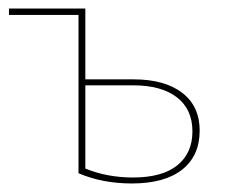

<svg xmlns="http://www.w3.org/2000/svg" viewBox="-20 -427 531 450"><path d="M448 -121Q448 -62 407 -29.5Q366 3 289 3Q220 3 164 -21V-392H1V-407H180V-241H293Q366 -241 407 -209.5Q448 -178 448 -121ZM431 -119Q431 -171 394.5 -199Q358 -227 292 -227H180V-32Q231 -11 292 -11Q360 -11 395.5 -39.5Q431 -68 431 -119Z"/></svg>

Font: Ysabeau Infant Thin
Style: Regular
Weight: 200
Designer: Christian Thalmann (Catharsis Fonts)
Version: Version 0.003